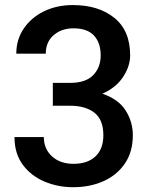

<svg xmlns="http://www.w3.org/2000/svg" viewBox="-20 -741 608 770"><path d="M191.9 -316.9V-408.7H262.2Q323.7 -408.7 353.8 -439.7Q383.8 -470.7 383.8 -519Q383.8 -569.3 356.9 -598.4Q330.1 -627.4 274.4 -627.4Q227.1 -627.4 195.3 -600.1Q163.6 -572.8 163.6 -525.9H45.4Q45.4 -582.5 75.2 -626.5Q105 -670.4 156.2 -695.6Q207.5 -720.7 272.5 -720.7Q375 -720.7 438.5 -669.4Q502 -618.2 502 -519Q502 -476.1 473.9 -432.9Q445.8 -389.6 390.6 -365.2Q455.1 -343.3 483.9 -297.9Q512.7 -252.4 512.7 -198.7Q512.7 -132.3 481.2 -85.7Q449.7 -39.1 395.5 -14.6Q341.3 9.8 272.9 9.8Q212.4 9.8 158.7 -12.7Q105 -35.2 71.5 -80.1Q38.1 -125 38.1 -191.4H155.8Q155.8 -143.6 188.7 -113.8Q221.7 -84 274.9 -84Q331.1 -84 362.8 -113.8Q394.5 -143.6 394.5 -198.7Q394.5 -260.7 358.9 -288.8Q323.2 -316.9 262.2 -316.9Z"/></svg>

Font: Vazirmatn RD Medium
Style: Regular
Weight: 500
Designer: Saber Rastikerdar
Foundry: Saber Rastikerdar
Version: Version 33.003